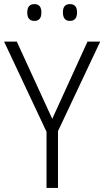

<svg xmlns="http://www.w3.org/2000/svg" viewBox="-20 -917 509 937"><path d="M235 -337 407 -714H469L263 -277V0H207V-274L0 -714H62ZM113 -856Q113 -897 148 -897Q182 -897 182 -856Q182 -815 148 -815Q113 -815 113 -856ZM287 -857Q287 -897 321 -897Q356 -897 356 -857Q356 -815 321 -815Q287 -815 287 -857Z"/></svg>

Font: Noto Sans Arabic UI SmCn Lt
Style: Regular
Weight: 300
Width: 4
Designer: Monotype Design Team, Nadine Chahine and Nizar Qandah
Foundry: Monotype Imaging Inc.
Version: Version 2.010; ttfautohint (v1.8.4.7-5d5b)